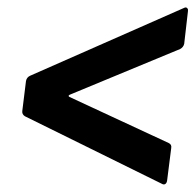

<svg xmlns="http://www.w3.org/2000/svg" viewBox="-20 -531 526 517"><path d="M416 -36 47 -218Q39 -223 40 -232L50 -313Q52 -323 61 -327L474 -509Q478 -511 480 -511Q483 -511 485 -508Q487 -505 486 -500L476 -413Q474 -404 465 -399L168 -276Q162 -273 167 -270L434 -146Q443 -142 441 -132L430 -45Q429 -38 425 -35.5Q421 -33 416 -36Z"/></svg>

Font: Barlow SemiBold
Style: Italic
Weight: 600
Italic angle: -7°
Designer: Jeremy Tribby
Foundry: Tribby Type
Version: Version 1.408